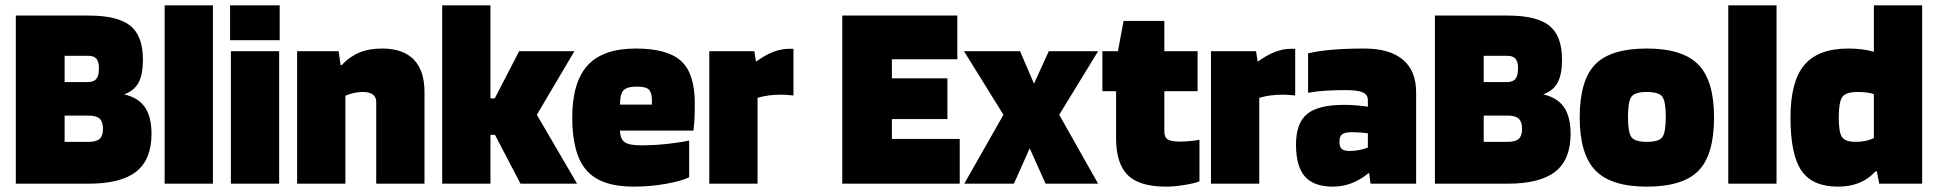

<svg xmlns="http://www.w3.org/2000/svg" viewBox="-20 -685 7222 716"><path d="M545 -186Q545 -90 488 -45Q431 0 310 0H39V-627H310Q419 -627 466 -589Q513 -551 513 -463Q513 -408 497 -377.5Q481 -347 443 -333Q496 -321 520.5 -285Q545 -249 545 -186ZM349 -431Q349 -455 339.5 -466Q330 -477 308 -477H221V-379H308Q330 -379 339.5 -391Q349 -403 349 -431ZM364 -204Q364 -231 351.5 -242.5Q339 -254 310 -254H221V-156H310Q339 -156 351.5 -167Q364 -178 364 -204Z M774 -665V0H594V-665Z M1023 -535H838V-665H1023ZM1021 0H841V-494H1021Z M1268 0H1088V-494H1243L1250 -442H1254Q1284 -474 1320 -489Q1356 -504 1405 -504Q1483 -504 1523 -463Q1563 -422 1563 -342V0H1383V-305Q1383 -323 1370.5 -332.5Q1358 -342 1333 -342Q1316 -342 1300 -338.5Q1284 -335 1268 -328Z M1809 -182V0H1629V-665H1809V-318H1825L1916 -494H2122L1982 -257L2132 0H1921L1826 -182Z M2550 -161V-24Q2522 -10 2463.5 0.5Q2405 11 2342 11Q2221 11 2167.5 -49.5Q2114 -110 2114 -246Q2114 -379 2171.5 -441.5Q2229 -504 2351 -504Q2469 -504 2520 -457.5Q2571 -411 2571 -299Q2571 -265 2570 -244.5Q2569 -224 2566 -198H2292Q2293 -166 2310 -154.5Q2327 -143 2371 -143Q2419 -143 2469.5 -148.5Q2520 -154 2550 -161ZM2353 -362Q2319 -362 2305.5 -348.5Q2292 -335 2292 -295H2411V-318Q2409 -344 2397.5 -353Q2386 -362 2353 -362Z M2805 0H2625V-494H2793L2799 -456H2801Q2832 -479 2862.5 -491Q2893 -503 2922 -503H2939V-329Q2916 -331 2908.5 -331.5Q2901 -332 2893 -332Q2868 -332 2846 -329Q2824 -326 2805 -320Z M3559 -167V0H3121V-627H3550V-464H3306V-393H3513V-241H3306V-167Z M3930 -257 4075 0H3879L3820 -132L3761 0H3576L3722 -257L3575 -494H3784L3836 -373L3891 -494H4075Z M4142 -345H4091V-494H4149L4170 -607H4322V-494H4446V-345H4322V-196Q4322 -173 4334.5 -165Q4347 -157 4381 -157Q4396 -157 4418 -159Q4440 -161 4453 -164V-9Q4438 -2 4398.5 4.5Q4359 11 4329 11Q4229 11 4185.5 -32Q4142 -75 4142 -171Z M4676 0H4496V-494H4664L4670 -456H4672Q4703 -479 4733.5 -491Q4764 -503 4793 -503H4810V-329Q4787 -331 4779.5 -331.5Q4772 -332 4764 -332Q4739 -332 4717 -329Q4695 -326 4676 -320Z M4951 11Q4879 11 4846 -27Q4813 -65 4813 -146Q4813 -226 4854.5 -260Q4896 -294 4993 -294Q5016 -294 5039.5 -292Q5063 -290 5081 -287V-312Q5081 -332 5062 -340.5Q5043 -349 5000 -349Q4959 -349 4925.5 -347Q4892 -345 4858 -339V-486Q4895 -495 4947.5 -499.5Q5000 -504 5068 -504Q5162 -504 5211.5 -462.5Q5261 -421 5261 -341V0H5091L5086 -39H5083Q5053 -14 5019.5 -1.5Q4986 11 4951 11ZM5022 -192Q4996 -192 4985.5 -184.5Q4975 -177 4975 -157Q4975 -137 4983.5 -129.5Q4992 -122 5013 -122Q5030 -122 5048.5 -125.5Q5067 -129 5081 -135V-188Q5067 -190 5052.5 -191Q5038 -192 5022 -192Z M5837 -186Q5837 -90 5780 -45Q5723 0 5602 0H5331V-627H5602Q5711 -627 5758 -589Q5805 -551 5805 -463Q5805 -408 5789 -377.5Q5773 -347 5735 -333Q5788 -321 5812.5 -285Q5837 -249 5837 -186ZM5641 -431Q5641 -455 5631.5 -466Q5622 -477 5600 -477H5513V-379H5600Q5622 -379 5631.5 -391Q5641 -403 5641 -431ZM5656 -204Q5656 -231 5643.5 -242.5Q5631 -254 5602 -254H5513V-156H5602Q5631 -156 5643.5 -167Q5656 -178 5656 -204Z M6372 -247Q6372 -108 6314 -48.5Q6256 11 6121 11Q5988 11 5929.5 -49.5Q5871 -110 5871 -247Q5871 -385 5928.5 -444.5Q5986 -504 6121 -504Q6255 -504 6313.5 -444Q6372 -384 6372 -247ZM6051 -249Q6051 -191 6064 -173.5Q6077 -156 6121 -156Q6166 -156 6179 -173.5Q6192 -191 6192 -249Q6192 -307 6179 -324.5Q6166 -342 6121 -342Q6077 -342 6064 -324.5Q6051 -307 6051 -249Z M6605 -665V0H6425V-665Z M6968 -665H7148V0H6988L6979 -46H6974Q6948 -17 6913 -3Q6878 11 6834 11Q6739 11 6698 -48.5Q6657 -108 6657 -247Q6657 -381 6708.5 -442.5Q6760 -504 6873 -504Q6899 -504 6923 -501Q6947 -498 6968 -492ZM6907 -342Q6863 -342 6850 -323Q6837 -304 6837 -247Q6837 -192 6849 -174Q6861 -156 6901 -156Q6920 -156 6936.5 -159.5Q6953 -163 6968 -170V-334Q6957 -338 6941.5 -340Q6926 -342 6907 -342Z"/></svg>

Font: Blinker ExtraBold
Style: Regular
Weight: 800
Designer: Juergen Huber
Foundry: supertype
Version: Version 1.017;hotconv 1.0.117;makeotfexe 2.5.65602